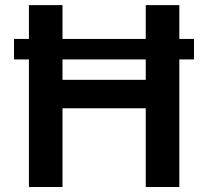

<svg xmlns="http://www.w3.org/2000/svg" viewBox="-20 -748 832 768"><path d="M755.9 -592.3V-510.3H36.1V-592.3ZM95.7 0V-727.5H230V-428.7H563V-727.5H697.3V0H563V-314.9H230V0Z"/></svg>

Font: V-Inter
Style: SemiBold-600
Weight: 600
Designer: Rasmus Andersson
Foundry: rsms
Version: Version 4.000;git-4146feb